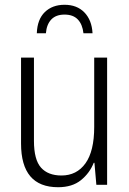

<svg xmlns="http://www.w3.org/2000/svg" viewBox="-20 -773 540 803"><path d="M223 10Q68 10 68 -173V-532H122V-184Q122 -105 151.5 -72Q181 -39 237 -39Q301 -39 337.5 -90Q374 -141 374 -242V-532H428V0H383L375 -92H372Q355 -49 318.5 -19.5Q282 10 223 10ZM250 -753Q302 -753 333 -721Q364 -689 367 -634H329Q325 -671 305.5 -691.5Q286 -712 250 -712Q214 -712 194.5 -691.5Q175 -671 172 -634H134Q136 -692 167.5 -722.5Q199 -753 250 -753Z"/></svg>

Font: Noto Sans Mono ExtraCondensed Light
Style: Regular
Weight: 300
Width: 2
Designer: Monotype Design Team
Foundry: Monotype Imaging Inc.
Version: Version 2.014; ttfautohint (v1.8.4.7-5d5b)